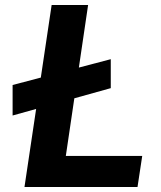

<svg xmlns="http://www.w3.org/2000/svg" viewBox="-20 -743 641 763"><path d="M30.1 -284V-405.2L420.2 -507.8V-392.7ZM77.3 0 185.2 -723H330.1L241.6 -123.4H545.2L526.5 0Z"/></svg>

Font: Public Sans Thin
Style: Italic
Weight: 100
Italic angle: -8°
Designer: The Public Sans project authors (U.S. Web Design System). Libre Franklin designed by Pablo Impallari and Rodrigo Fuenzal
Version: Version 2.000